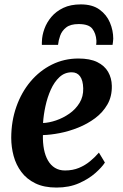

<svg xmlns="http://www.w3.org/2000/svg" viewBox="-20 -834 555 865"><path d="M452.6 -101.7Q439.3 -80.8 409.6 -54.4Q379.8 -28 335.8 -8.5Q291.8 11 234.6 11Q178.4 11 139.4 -8Q100.3 -27 76.3 -59.2Q52.2 -91.5 41.4 -131.4Q30.7 -171.3 30.6 -212.7Q30.7 -288.2 53.7 -353.2Q76.6 -418.2 117.6 -466.9Q158.7 -515.6 213.8 -543Q269 -570.4 333.3 -570.4Q385.2 -570.4 418.1 -554.3Q451 -538.1 467.1 -510.2Q483.1 -482.2 483.8 -447.7Q484.8 -399.8 464.1 -363.7Q443.4 -327.5 408.7 -301.6Q374.1 -275.8 332.4 -259.1Q290.8 -242.4 249 -234.3Q207.3 -226.3 173.3 -225.4Q172.5 -190.5 178.1 -161.4Q183.7 -132.4 196.1 -111Q208.5 -89.5 227.6 -77.8Q246.8 -66 272.8 -66Q307.7 -66 335.7 -77.6Q363.7 -89.2 386 -107.8Q408.4 -126.3 425.6 -146.5ZM303.3 -508.3Q271.2 -508.3 247.8 -486.5Q224.4 -464.7 208.8 -429.9Q193.2 -395.1 184.7 -355.4Q176.1 -315.7 173.9 -279.8Q201 -280.8 232.7 -291.6Q264.4 -302.4 292.6 -322.1Q320.9 -341.8 338.4 -370.5Q356 -399.2 354.9 -436.4Q353.9 -472.2 340.6 -490.3Q327.3 -508.3 303.3 -508.3ZM344 -814.2Q396.3 -814.2 428.3 -790.9Q460.4 -767.7 475.3 -732.2Q490.2 -696.7 490.2 -659.5Q489.8 -653.1 489 -645.4Q488.1 -637.6 487.1 -632H413.2Q413.9 -637 414.2 -641.8Q414.6 -646.6 414.3 -652Q412.1 -683.5 396 -704.5Q379.9 -725.6 334.2 -725.6Q297.6 -725.6 278.2 -710.4Q258.8 -695.2 251.1 -673.3Q243.4 -651.5 241.5 -632H168.6Q168.6 -636.3 168.5 -640.3Q168.4 -644.3 168.9 -648.4Q169.6 -675 180 -703.8Q190.3 -732.7 211.5 -757.9Q232.7 -783 265.4 -798.6Q298.1 -814.2 344 -814.2Z"/></svg>

Font: Merriweather 7pt Light
Style: Italic
Weight: 300
Italic angle: -7.8°
Designer: Eben Sorkin
Foundry: Eben Sorkin
Version: Version 2.200;gftools[0.9.31]